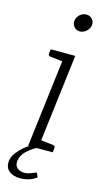

<svg xmlns="http://www.w3.org/2000/svg" viewBox="-135 -757 521 968"><g transform="rotate(15 126.0 -273.0)"><path d="M76 0 137 -499H188L127 0ZM110 0 121 -45 196 -36Q202 -35 204.5 -32Q207 -29 207 -23L204 0ZM154 -499 143 -454 68 -463Q62 -464 59.5 -467Q57 -470 57 -476L60 -499ZM178 -624Q159 -624 147.5 -638Q136 -652 138 -669Q140 -688 155 -701.5Q170 -715 189 -715Q208 -715 220 -701.5Q232 -688 229 -669Q227 -652 211.5 -638Q196 -624 178 -624ZM150 120Q155 120 156 124L163 142Q147 155 124.5 162Q102 169 79 169Q41 169 19.5 150.5Q-2 132 2 98Q5 76 19.5 56.5Q34 37 54 20Q74 3 95 -7L120 0Q96 12 71.5 34.5Q47 57 43 87Q40 111 54 124Q68 137 93 137Q104 137 116.5 133Q129 129 138.5 124.5Q148 120 150 120Z"/></g></svg>

Font: Aleo Light
Style: Italic
Weight: 300
Italic angle: -7°
Designer: Alessio Laiso
Foundry: Alessio Laiso
Version: Version 2.001;gftools[0.9.29]